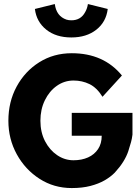

<svg xmlns="http://www.w3.org/2000/svg" viewBox="-20 -942 703 974"><path d="M344 12Q253.5 12 180.8 -34.8Q108 -81.5 65.2 -159.2Q22.5 -237 22.5 -329.5Q22.5 -425.5 64.5 -503Q106.5 -580.5 179.2 -626.2Q252 -672 344 -672Q506 -672 598.5 -559L500 -451Q471 -497.5 433.8 -515.5Q396.5 -533.5 353 -533.5Q306.5 -533.5 268.2 -506.5Q230 -479.5 207.5 -433.2Q185 -387 185 -329.5Q185 -271.5 208.2 -226.2Q231.5 -181 269.8 -155Q308 -129 353 -129Q394.5 -129 426.8 -143.5Q459 -158 477.5 -185.8Q496 -213.5 496 -253.5H344V-369.5H652V-259L651 -252.5Q648.5 -228.5 630.8 -175Q613 -121.5 562.5 -66.5Q541.5 -45 510.8 -27.2Q480 -9.5 438.8 1.2Q397.5 12 344 12ZM342 -752Q264 -752 214.5 -791.8Q165 -831.5 157 -896.5L258 -921.5Q266 -860 317 -842.5Q328 -839 342 -839Q390 -839 412 -880.5Q422.5 -898.5 426 -921.5L526.5 -896.5Q518.5 -830.5 468.5 -791.2Q418.5 -752 342 -752Z"/></svg>

Font: Lucymar Sans
Style: Bold
Weight: 700
Foundry: The League of Moveable Type (original font) / Main changes by Cristiano Sobral with portions from Mirco Monsees
Version: Version 2.001;August 30, 2020;FontCreator 13.0.0.2681 64-bit